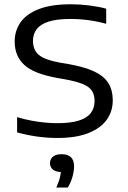

<svg xmlns="http://www.w3.org/2000/svg" viewBox="-20 -622 582 876"><path d="M242 7.5Q195.5 7.5 148 0.8Q100.5 -6 58 -18V-87.5Q89.5 -78 122.2 -71.8Q155 -65.5 185.5 -62.8Q216 -60 241.5 -60Q302 -60 339.5 -71.8Q377 -83.5 394.2 -106.2Q411.5 -129 411.5 -161.5Q411.5 -189.5 399.2 -208Q387 -226.5 357 -238.8Q327 -251 274.5 -260.5L240.5 -266.5Q134.5 -285.5 90.8 -325.8Q47 -366 47 -432.5Q47 -482 73.8 -520.2Q100.5 -558.5 157.2 -580.5Q214 -602.5 302.5 -602.5Q345.5 -602.5 387 -597.2Q428.5 -592 464.5 -582.5V-513.5Q424.5 -524.5 383.5 -530Q342.5 -535.5 301 -535.5Q239.5 -535.5 202 -523.5Q164.5 -511.5 147.5 -489Q130.5 -466.5 130.5 -436Q130.5 -394 157.5 -371.2Q184.5 -348.5 259.5 -335L293.5 -329.5Q368.5 -316 412.2 -294.8Q456 -273.5 475.2 -241.5Q494.5 -209.5 494.5 -165Q494.5 -113.5 466.5 -75Q438.5 -36.5 382.5 -14.5Q326.5 7.5 242 7.5ZM237 233.5Q250 204 254.5 183Q259 162 259 141.5L271 163H263Q235 163 221.5 151.8Q208 140.5 208 122Q208 104 221.5 92.8Q235 81.5 261.5 81.5Q289.5 81.5 303.8 95.5Q318 109.5 318 136.5Q318 158 310.8 184Q303.5 210 289.5 233.5Z"/></svg>

Font: Encode Sans SC Expanded
Style: Regular
Weight: 400
Width: 7
Designer: Multiple Designers
Foundry: Impallari Type
Version: Version 3.002